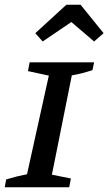

<svg xmlns="http://www.w3.org/2000/svg" viewBox="-24 -790 457 810"><path d="M-4 0 2 -33Q25 -40 47 -45.5Q69 -51 90 -55L182 -471L94 -490L101 -527H373L366 -494Q341 -486 321.5 -481Q302 -476 279 -472L195 -53L275 -37L268 0ZM316 -770 413 -650 373 -615 277 -697 156 -615 125 -650 256 -770Z"/></svg>

Font: Piazzolla SC Medium
Style: Italic
Weight: 500
Italic angle: -11.3°
Designer: Juan Pablo del Peral
Foundry: Huerta Tipografica
Version: Version 1.330